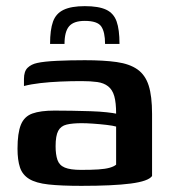

<svg xmlns="http://www.w3.org/2000/svg" viewBox="-20 -600 556 625"><path d="M256 -580Q301 -580 325.5 -568.5Q350 -557 359.5 -530.5Q369 -504 369 -457H322Q322 -496 309.5 -514Q297 -532 256 -532Q220 -532 205 -514.5Q190 -497 190 -457H143Q143 -503 152.5 -529.5Q162 -556 187 -568Q212 -580 256 -580ZM245 5Q179 5 138 0.5Q97 -4 75 -17.5Q53 -31 45 -55Q37 -79 37 -116Q37 -167 48 -194Q59 -221 85.5 -230.5Q112 -240 157 -240Q182 -240 213.5 -239.5Q245 -239 275 -238Q305 -237 327.5 -234.5Q350 -232 358 -230Q358 -266 352 -287Q346 -308 332 -319Q318 -330 296.5 -333Q275 -336 245 -336Q211 -336 176.5 -334.5Q142 -333 111.5 -329.5Q81 -326 58 -320V-343Q58 -368 70 -379.5Q82 -391 101 -395Q123 -400 165.5 -402Q208 -404 256 -404Q318 -404 360 -398Q402 -392 427.5 -374Q453 -356 464 -321.5Q475 -287 475 -229V-27Q463 -10 405.5 -2.5Q348 5 245 5ZM244 -47Q278 -47 300.5 -48.5Q323 -50 337 -54Q351 -58 358 -64V-188Q348 -191 326.5 -193.5Q305 -196 283 -197.5Q261 -199 246 -199Q216 -199 197 -194.5Q178 -190 169.5 -174Q161 -158 161 -124Q161 -97 167 -79.5Q173 -62 191 -54.5Q209 -47 244 -47Z"/></svg>

Font: Genos SemiBold
Style: Regular
Weight: 600
Designer: Robert E. Leuschke
Foundry: Robert E. Leuschke
Version: Version 1.010